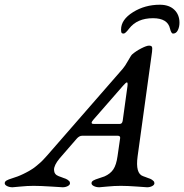

<svg xmlns="http://www.w3.org/2000/svg" viewBox="-23 -790 779 812"><path d="M523 -669Q507 -648 500 -648Q493 -648 491 -651.5Q489 -655 489 -665Q489 -707 539.5 -738.5Q590 -770 653 -770Q692 -770 714 -749Q736 -728 736 -694Q736 -676 729 -662Q722 -648 709 -648Q701 -648 696 -669Q686 -713 624 -713Q557 -713 523 -669ZM301 -203 229 -120Q205 -91 205.5 -71.5Q206 -52 225 -45Q229 -44 236 -41Q243 -38 246.5 -37Q250 -36 255 -34Q260 -32 262.5 -30Q265 -28 268 -25.5Q271 -23 272 -20.5Q273 -18 273 -15Q273 -8 263.5 -3Q254 2 242 2Q240 2 194 -1Q148 -4 119 -4Q92 -4 63 -1Q34 2 30 2Q17 2 7 -3Q-3 -8 -3 -15Q-3 -22 4.5 -26.5Q12 -31 28.5 -36Q45 -41 52 -44Q55 -45 63 -48.5Q71 -52 75 -54Q79 -56 87 -60Q95 -64 100 -67Q105 -70 113 -75Q121 -80 127.5 -85.5Q134 -91 142.5 -98Q151 -105 159 -113.5Q167 -122 176 -132L496 -499Q505 -509 518.5 -533Q532 -557 536 -560Q552 -574 574.5 -585.5Q597 -597 607 -597Q617 -597 619.5 -592Q622 -587 620 -571L559 -129Q549 -56 582 -45Q586 -44 593 -41Q600 -38 603.5 -37Q607 -36 612 -34Q617 -32 619.5 -30Q622 -28 625 -25.5Q628 -23 629 -20.5Q630 -18 630 -15Q630 -8 620.5 -3Q611 2 599 2Q598 2 557 -1Q516 -4 488 -4Q460 -4 430 -1Q400 2 397 2Q384 2 374 -3Q364 -8 364 -15Q364 -22 371.5 -26.5Q379 -31 395.5 -36Q412 -41 419 -44Q444 -55 456.5 -74Q469 -93 474 -129L485 -205Q487 -216 474 -216H325Q312 -216 301 -203ZM496 -280 516 -425Q518 -441 514 -441.5Q510 -442 497 -427L373 -285Q356 -266 373 -266H484Q494 -266 496 -280Z"/></svg>

Font: EB Garamond 08
Style: Italic
Weight: 400
Italic angle: -14°
Version: Version 0.016